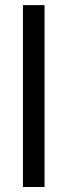

<svg xmlns="http://www.w3.org/2000/svg" viewBox="-20 -748 270 768"><path d="M158.2 -727.5V0H71.8V-727.5Z"/></svg>

Font: Inter 20pt
Style: Regular
Weight: 400
Version: Version 4.001;git-66647c0bb